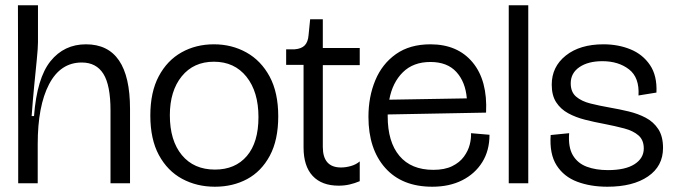

<svg xmlns="http://www.w3.org/2000/svg" viewBox="-20 -695 2559 728"><path d="M49 0V-212L48 -675H124V-535Q124 -514 119.5 -469Q115 -424 109.5 -368Q104 -312 100 -255H109Q120 -399 171.5 -463Q223 -527 306 -527Q473 -527 473 -282V0H399V-276Q399 -372 372 -415Q345 -458 290 -458Q209 -458 166 -375.5Q123 -293 123 -149V0Z M795 13Q726 13 670.5 -17Q615 -47 582.5 -107Q550 -167 550 -257Q550 -346 582 -406Q614 -466 668.5 -496.5Q723 -527 791 -527Q859 -527 914.5 -496Q970 -465 1002.5 -404.5Q1035 -344 1035 -254Q1035 -164 1003 -104.5Q971 -45 917 -16Q863 13 795 13ZM795 -52Q872 -52 916 -103.5Q960 -155 960 -251Q960 -347 914.5 -404Q869 -461 791 -461Q714 -461 669 -405.5Q624 -350 624 -258Q624 -162 669.5 -107Q715 -52 795 -52Z M1264 9Q1200 9 1165.5 -28Q1131 -65 1131 -136V-449H1065V-508H1097Q1123 -510 1135.5 -523Q1148 -536 1150 -562L1156 -622H1204V-513H1344V-448H1204V-138Q1204 -60 1273 -60Q1291 -60 1310.5 -65.5Q1330 -71 1344 -83V-8Q1325 0 1305.5 4.5Q1286 9 1264 9Z M1619 13Q1504 13 1440.5 -58.5Q1377 -130 1377 -252Q1377 -328 1403 -390.5Q1429 -453 1481.5 -490Q1534 -527 1612 -527Q1715 -527 1772 -458.5Q1829 -390 1823 -268L1450 -261Q1450 -258 1450 -254Q1450 -157 1494.5 -104Q1539 -51 1623 -51Q1666 -51 1694.5 -65Q1723 -79 1739 -101Q1755 -123 1761 -146.5Q1767 -170 1766 -190L1836 -184Q1836 -124 1808.5 -80Q1781 -36 1732.5 -11.5Q1684 13 1619 13ZM1612 -460Q1547 -460 1507.5 -421Q1468 -382 1456 -317L1750 -322Q1745 -384 1710.5 -422Q1676 -460 1612 -460Z M1909 0V-675H1983V0Z M2283 13Q2219 13 2168.5 -6Q2118 -25 2090.5 -68Q2063 -111 2068 -183L2138 -190Q2134 -137 2152 -106.5Q2170 -76 2204.5 -63Q2239 -50 2285 -50Q2351 -50 2386 -72.5Q2421 -95 2421 -132Q2421 -164 2401 -181.5Q2381 -199 2347 -208Q2313 -217 2272 -225Q2234 -232 2198.5 -241Q2163 -250 2134.5 -265.5Q2106 -281 2089 -307Q2072 -333 2072 -374Q2072 -442 2125.5 -484.5Q2179 -527 2268 -527Q2324 -527 2370.5 -508Q2417 -489 2444.5 -448.5Q2472 -408 2469 -344L2401 -333Q2405 -401 2365 -432Q2325 -463 2264 -463Q2210 -463 2177 -440.5Q2144 -418 2144 -379Q2144 -346 2164.5 -328.5Q2185 -311 2219 -302.5Q2253 -294 2293 -287Q2328 -281 2363.5 -272.5Q2399 -264 2428.5 -248.5Q2458 -233 2476 -205.5Q2494 -178 2494 -134Q2494 -65 2437 -26Q2380 13 2283 13Z"/></svg>

Font: Bricolage Grotesque 96pt Light
Style: Regular
Weight: 300
Designer: Mathieu Triay
Foundry: Atelier Triay
Version: Version 1.001; ttfautohint (v1.8.4.7-5d5b);gftools[0.9.33.de